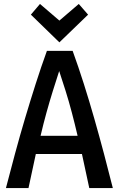

<svg xmlns="http://www.w3.org/2000/svg" viewBox="-20 -950 600 970"><path d="M10 0Q32 -85 56 -174Q80 -263 106.5 -352Q133 -441 160.5 -527Q188 -613 217 -693H347Q376 -613 403.5 -526.5Q431 -440 456.5 -350.5Q482 -261 505.5 -172.5Q529 -84 550 0H431L394 -172H161L124 0ZM185 -264H372Q358 -324 343 -381Q328 -438 311.5 -490.5Q295 -543 279 -591Q263 -542 246.5 -489Q230 -436 214.5 -380Q199 -324 185 -264ZM280 -736 136 -876 182 -930 280 -846 378 -930 425 -876Z"/></svg>

Font: Ubuntu Sans Mono Medium
Style: Regular
Weight: 500
Monospace: yes
Designer: Dalton Maag Ltd
Foundry: Dalton Maag Ltd
Version: Version 1.006